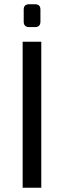

<svg xmlns="http://www.w3.org/2000/svg" viewBox="-20 -887 302 907"><path d="M118 -867H145Q171 -867 171 -842V-785Q171 -759 145 -759H118Q92 -759 92 -785V-842Q92 -867 118 -867ZM175 0H87V-690H175Z"/></svg>

Font: Exo 2
Style: Regular
Weight: 400
Designer: Natanael Gama
Version: Version 1.001;PS 001.001;hotconv 1.0.70;makeotf.lib2.5.58329